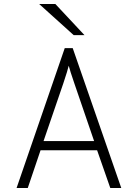

<svg xmlns="http://www.w3.org/2000/svg" viewBox="-20 -941 689 961"><path d="M466 -189H183L119 0H63L304 -700H344L587 0H532ZM352 -524Q330 -588 324 -612Q319 -590 297 -524L198 -235H451ZM176 -921H257L403 -765H349Z"/></svg>

Font: Overpass ExtraLight
Style: Regular
Weight: 200
Designer: Delve Withrington, Thomas Jockin
Foundry: Delve Fonts
Version: Version 3.000;DELV;Overpass